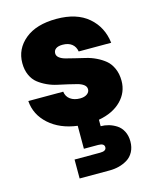

<svg xmlns="http://www.w3.org/2000/svg" viewBox="-124 -652 816 1009"><g transform="rotate(-15 284.0 -147.0)"><path d="M527.8 -165Q527.8 -102.5 483.2 -57.4Q438.5 -12.2 359.9 2V37.1Q381.8 37.1 403.3 43.2Q424.8 49.3 445.1 62.3Q465.3 75.2 477.8 99.1Q490.2 123 490.2 154.8Q490.2 186.5 477.3 210.7Q464.4 234.9 442.9 248Q421.4 261.2 396.7 267.6Q372.1 273.9 345.2 273.9H182.1V170.9H321.8Q355 170.9 355 149.9Q355 128.9 321.8 128.9H244.1V3.9Q149.9 -8.3 91.1 -61Q32.2 -113.8 26.9 -189H216.8Q220.2 -161.6 241.2 -146.7Q262.2 -131.8 293.9 -131.8Q317.9 -131.8 332 -142.1Q346.2 -152.3 346.2 -168Q346.2 -182.6 333.3 -192.6Q320.3 -202.6 299.6 -208Q278.8 -213.4 252 -219.7Q225.1 -226.1 197 -231.9Q168.9 -237.8 142.1 -250.2Q115.2 -262.7 94.5 -279.1Q73.7 -295.4 60.8 -323.7Q47.9 -352.1 47.9 -389.2Q47.9 -466.3 109.4 -517.1Q170.9 -567.9 280.8 -567.9Q390.6 -567.9 453.6 -513.7Q516.6 -459.5 526.9 -372.1H350.1Q345.7 -398.9 326.9 -413.6Q308.1 -428.2 276.9 -428.2Q252.9 -428.2 240.5 -419.2Q228 -410.2 228 -394Q228 -379.9 241 -369.9Q253.9 -359.9 274.9 -354.5Q295.9 -349.1 322.8 -342.5Q349.6 -335.9 377.7 -329.3Q405.8 -322.8 432.6 -309.8Q459.5 -296.9 480.5 -279.5Q501.5 -262.2 514.6 -232.7Q527.8 -203.1 527.8 -165Z"/></g></svg>

Font: Poppins ExtraBold
Style: Regular
Weight: 800
Designer: Ninad Kale (Devanagari), Jonny Pinhorn (Latin)
Foundry: Indian Type Foundry
Version: Version 3.200;PS 1.000;hotconv 16.6.54;makeotf.lib2.5.65590